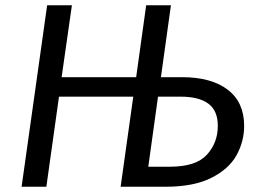

<svg xmlns="http://www.w3.org/2000/svg" viewBox="-20 -709 975 729"><path d="M907 -231Q907 -172 878 -119.5Q849 -67 782 -33.5Q715 0 610 0H438L486 -342H204L156 0H62L159 -689H253L214 -416H497L535 -689H629L591 -416H671Q782 -416 844.5 -368.5Q907 -321 907 -231ZM807 -231Q807 -289 771 -315.5Q735 -342 666 -342H580L543 -76H625Q724 -76 765.5 -121.5Q807 -167 807 -231Z"/></svg>

Font: Fira Sans
Style: Italic
Weight: 400
Italic angle: -8°
Designer: bBox Type GmbH & Carrois Corporate GbR & Edenspiekermann AG
Foundry: bBox Type GmbH & Carrois Corporate GbR & Edenspiekermann AG
Version: Version 4.301